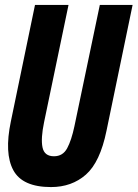

<svg xmlns="http://www.w3.org/2000/svg" viewBox="-20 -749 558 779"><path d="M187 10Q71 10 34 -58.5Q-3 -127 24 -256L122 -729H258L159 -254Q145 -187 152.5 -151Q160 -115 199 -115Q235 -115 252.5 -147.5Q270 -180 282 -237L385 -729H518L412 -218Q386 -91 328.5 -40.5Q271 10 187 10Z"/></svg>

Font: Mona Sans Condensed
Style: Bold Italic
Weight: 700
Width: 3
Italic angle: -11.7°
Designer: Deni Anggara
Foundry: GitHub
Version: Version 1.001; ttfautohint (v1.8.4.7-5d5b);gftools[0.9.31]